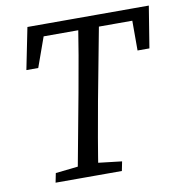

<svg xmlns="http://www.w3.org/2000/svg" viewBox="-77 -742 769 813"><g transform="rotate(-10 308.0 -335.0)"><path d="M58 -491H109L173 -670L119 -619H573L536 -670V-491H587L616 -670H94L58 -491ZM97 0H382L390 -40L261 -55H242L105 -40L97 0ZM192 0H281C297 -103 315 -207 334 -310L402 -670H312C296 -567 278 -463 259 -360L192 0Z"/></g></svg>

Font: Source Serif 4 Variable
Style: Italic
Weight: 400
Italic angle: -12°
Designer: Frank Grießhammer
Foundry: Adobe Systems Incorporated
Version: Version 4.004;hotconv 1.0.116;makeotfexe 2.5.65601